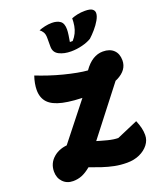

<svg xmlns="http://www.w3.org/2000/svg" viewBox="-184 -1139 1084 1286"><g transform="rotate(-20 358.0 -496.5)"><path d="M294 -104 96 -143 405 -534 651 -564ZM497 30Q450 30 408 21.5Q366 13 325.5 -0.5Q285 -14 242 -30Q208 -2 178.5 10Q149 22 115 22Q71 22 43 -7Q15 -36 15 -81Q15 -141 60 -179.5Q105 -218 176 -219Q205 -219 246 -208Q287 -197 333.5 -182.5Q380 -168 423 -157Q466 -146 497 -146L648 -211Q661 -180 667 -154.5Q673 -129 673 -104Q673 -67 649.5 -36.5Q626 -6 586.5 12Q547 30 497 30ZM411 -480Q296 -480 226 -495.5Q156 -511 124.5 -545Q93 -579 93 -635Q93 -656 97.5 -681Q102 -706 111 -732Q151 -716 199 -700Q247 -684 296 -671.5Q345 -659 388 -651Q431 -643 461 -641Q491 -684 525 -705Q559 -726 597 -726Q646 -726 673.5 -699.5Q701 -673 701 -626Q701 -557 624.5 -518.5Q548 -480 411 -480ZM399 -799Q350 -799 314.5 -817Q279 -835 279 -876V-939Q279 -965 270 -980Q261 -995 248 -1004Q267 -1012 292 -1017.5Q317 -1023 342 -1023Q378 -1023 400.5 -1007Q423 -991 423 -948Q423 -931 419.5 -907.5Q416 -884 412 -861H432Q450 -881 461 -903.5Q472 -926 476.5 -952Q481 -978 481 -1005Q501 -1013 525 -1018Q549 -1023 577 -1023Q615 -1023 629.5 -1012Q644 -1001 644 -984Q644 -963 628 -935Q612 -907 589 -880.5Q566 -854 546 -836Q521 -820 480.5 -809.5Q440 -799 399 -799Z"/></g></svg>

Font: Lemonada
Style: Regular
Weight: 400
Designer: Mohamed Gaber (Arabic), Eduardo Tunni (Latin)
Foundry: Kief Type Foundry
Version: Version 4.005